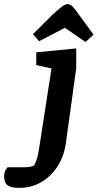

<svg xmlns="http://www.w3.org/2000/svg" viewBox="-135 -740 474 932"><path d="M-43 172Q-81 172 -98 159.5Q-115 147 -115 118Q-115 97 -107 84Q-99 71 -99 72H-18Q3 72 16.5 68.5Q30 65 31 62Q38 51 44.5 30Q51 9 58 -40L115 -408L41 -424V-486L235 -505V-408L184 -41Q176 17 145.5 65.5Q115 114 67 143Q19 172 -43 172ZM280 -536 180 -605 55 -540 25 -574 116 -665Q146 -693 164 -706.5Q182 -720 193 -720Q206 -720 218.5 -707Q231 -694 248 -669L319 -572Z"/></svg>

Font: Faustina Light
Style: Bold Italic
Weight: 700
Italic angle: -8°
Version: Version 1.200